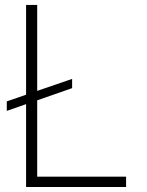

<svg xmlns="http://www.w3.org/2000/svg" viewBox="-20 -747 587 767"><path d="M268.1 -431.8 128.6 -383.9V-727.3H84.2V-368.6L7.1 -342V-304L84.2 -331V0H483.7V-41.2H128.6V-346.2L268.1 -394.9Z"/></svg>

Font: Karasuma Gothic
Style: Thin
Weight: 200
Designer: Rasmus Andersson / Ryoko Ishizuka
Foundry: rsms
Version: Version 1.00